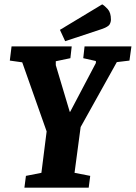

<svg xmlns="http://www.w3.org/2000/svg" viewBox="-20 -861 623 881"><path d="M92 0 99 -54 170 -68 194 -258 82 -575 25 -583 33 -648H309L303 -594L236 -580V-562L300 -348H302L420 -572V-581L362 -594L368 -648H583L574 -583L516 -576L350 -278L322 -68L394 -54L387 0ZM279 -672 255 -724 449 -841Q460 -835 474.5 -819Q489 -803 489 -771Q489 -760 483 -749Q477 -738 445 -727Z"/></svg>

Font: Faustina ExtraBold
Style: Italic
Weight: 800
Italic angle: -8°
Designer: Alfonso Garcia
Foundry: http://www.omnibus-type.com
Version: Version 1.200